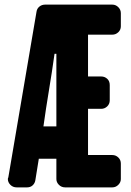

<svg xmlns="http://www.w3.org/2000/svg" viewBox="-20 -811 567 831"><path d="M224 -578H216Q205 -499 192 -421Q179 -343 168 -264H224ZM503 -36Q503 -22 492 -11Q481 0 466 0H262Q246 0 235 -11Q224 -22 224 -36V-124H148L133 -31Q131 -18 121.5 -9Q112 0 97 0H52Q36 0 25 -11Q14 -22 14 -36Q14 -40 16 -43L138 -760Q140 -774 150.5 -782.5Q161 -791 175 -791H466Q481 -791 492 -780Q503 -769 503 -754V-697Q503 -682 492 -671.5Q481 -661 466 -661H361V-480H418Q433 -480 444 -470Q455 -460 455 -443V-377Q455 -361 444 -350.5Q433 -340 418 -340H361V-140H466Q481 -140 492 -129.5Q503 -119 503 -103Z"/></svg>

Font: H.H. Samuel
Style: Regular
Weight: 900
Width: 1
Designer: deFharo
Foundry: deFharo
Version: Version 1.009